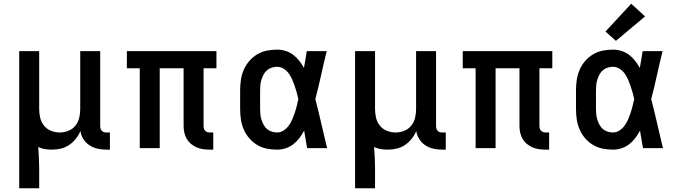

<svg xmlns="http://www.w3.org/2000/svg" viewBox="-20 -794 3640 1029"><path d="M83 215V-520H190V-210Q190 -186 195.5 -162.5Q201 -139 216 -120.5Q231 -102 253.5 -93Q276 -84 300 -84Q324 -84 346.5 -93Q369 -102 384 -120.5Q399 -139 404.5 -162.5Q410 -186 410 -210V-520H517V-118Q517 -111 519 -104.5Q521 -98 525.5 -93Q530 -88 536.5 -86Q543 -84 550 -84H569V8H550Q527 8 503.5 3Q480 -2 460 -15Q440 -28 427 -48.5Q414 -69 411 -92Q402 -70 386.5 -50.5Q371 -31 350.5 -17Q330 -3 306 2.5Q282 8 257 8Q239 8 220.5 5Q202 2 185 -6Q187 23 188.5 51Q190 79 190 107V215Z M1105 8Q1087 8 1069 5.5Q1051 3 1034.5 -4Q1018 -11 1004 -22.5Q990 -34 981 -49.5Q972 -65 968 -82.5Q964 -100 964 -118V-428H836V0H729V-428H660V-520H1140V-428H1071V-118Q1071 -111 1073 -104.5Q1075 -98 1080 -93Q1085 -88 1091.5 -86Q1098 -84 1105 -84H1123V8Z M1465 8Q1437 8 1409.5 2.5Q1382 -3 1358 -17.5Q1334 -32 1315.5 -53.5Q1297 -75 1286 -101Q1275 -127 1271 -154.5Q1267 -182 1267 -210V-310Q1267 -338 1271 -365.5Q1275 -393 1286 -419Q1297 -445 1315.5 -466.5Q1334 -488 1358 -502.5Q1382 -517 1409.5 -522.5Q1437 -528 1465 -528Q1488 -528 1510.5 -521Q1533 -514 1551 -500.5Q1569 -487 1583.5 -468.5Q1598 -450 1609 -430Q1613 -453 1617 -475.5Q1621 -498 1624 -520H1731Q1715 -456 1701 -391.5Q1687 -327 1670 -263Q1687 -198 1702 -132Q1717 -66 1733 0H1626Q1622 -23 1618 -46.5Q1614 -70 1610 -94Q1599 -73 1585 -54.5Q1571 -36 1552.5 -21.5Q1534 -7 1511.5 0.5Q1489 8 1465 8ZM1465 -84Q1484 -84 1500.5 -95Q1517 -106 1528 -121.5Q1539 -137 1546.5 -154.5Q1554 -172 1560 -190Q1566 -208 1570.5 -226.5Q1575 -245 1579 -263Q1575 -281 1570 -299Q1565 -317 1559 -334.5Q1553 -352 1545.5 -369Q1538 -386 1527 -401Q1516 -416 1500 -426Q1484 -436 1465 -436Q1451 -436 1436.5 -431.5Q1422 -427 1411 -417.5Q1400 -408 1393 -395Q1386 -382 1381.5 -368Q1377 -354 1375.5 -339.5Q1374 -325 1374 -310V-210Q1374 -195 1375.5 -180.5Q1377 -166 1381.5 -152Q1386 -138 1393 -125Q1400 -112 1411 -102.5Q1422 -93 1436.5 -88.5Q1451 -84 1465 -84Z M1883 215V-520H1990V-210Q1990 -186 1995.5 -162.5Q2001 -139 2016 -120.5Q2031 -102 2053.5 -93Q2076 -84 2100 -84Q2124 -84 2146.5 -93Q2169 -102 2184 -120.5Q2199 -139 2204.5 -162.5Q2210 -186 2210 -210V-520H2317V-118Q2317 -111 2319 -104.5Q2321 -98 2325.5 -93Q2330 -88 2336.5 -86Q2343 -84 2350 -84H2369V8H2350Q2327 8 2303.5 3Q2280 -2 2260 -15Q2240 -28 2227 -48.5Q2214 -69 2211 -92Q2202 -70 2186.5 -50.5Q2171 -31 2150.5 -17Q2130 -3 2106 2.5Q2082 8 2057 8Q2039 8 2020.5 5Q2002 2 1985 -6Q1987 23 1988.5 51Q1990 79 1990 107V215Z M2905 8Q2887 8 2869 5.5Q2851 3 2834.5 -4Q2818 -11 2804 -22.5Q2790 -34 2781 -49.5Q2772 -65 2768 -82.5Q2764 -100 2764 -118V-428H2636V0H2529V-428H2460V-520H2940V-428H2871V-118Q2871 -111 2873 -104.5Q2875 -98 2880 -93Q2885 -88 2891.5 -86Q2898 -84 2905 -84H2923V8Z M3265 8Q3237 8 3209.5 2.5Q3182 -3 3158 -17.5Q3134 -32 3115.5 -53.5Q3097 -75 3086 -101Q3075 -127 3071 -154.5Q3067 -182 3067 -210V-310Q3067 -338 3071 -365.5Q3075 -393 3086 -419Q3097 -445 3115.5 -466.5Q3134 -488 3158 -502.5Q3182 -517 3209.5 -522.5Q3237 -528 3265 -528Q3288 -528 3310.5 -521Q3333 -514 3351 -500.5Q3369 -487 3383.5 -468.5Q3398 -450 3409 -430Q3413 -453 3417 -475.5Q3421 -498 3424 -520H3531Q3515 -456 3501 -391.5Q3487 -327 3470 -263Q3487 -198 3502 -132Q3517 -66 3533 0H3426Q3422 -23 3418 -46.5Q3414 -70 3410 -94Q3399 -73 3385 -54.5Q3371 -36 3352.5 -21.5Q3334 -7 3311.5 0.5Q3289 8 3265 8ZM3265 -84Q3284 -84 3300.5 -95Q3317 -106 3328 -121.5Q3339 -137 3346.5 -154.5Q3354 -172 3360 -190Q3366 -208 3370.5 -226.5Q3375 -245 3379 -263Q3375 -281 3370 -299Q3365 -317 3359 -334.5Q3353 -352 3345.5 -369Q3338 -386 3327 -401Q3316 -416 3300 -426Q3284 -436 3265 -436Q3251 -436 3236.5 -431.5Q3222 -427 3211 -417.5Q3200 -408 3193 -395Q3186 -382 3181.5 -368Q3177 -354 3175.5 -339.5Q3174 -325 3174 -310V-210Q3174 -195 3175.5 -180.5Q3177 -166 3181.5 -152Q3186 -138 3193 -125Q3200 -112 3211 -102.5Q3222 -93 3236.5 -88.5Q3251 -84 3265 -84ZM3281 -575 3225 -625 3363 -774 3437 -706Z"/></svg>

Font: Iosevka Custom SmBdEx
Style: Regular
Weight: 600
Width: 7
Monospace: yes
Designer: Belleve Invis
Foundry: Belleve Invis
Version: Version 11.2.4; ttfautohint (v1.8.4)